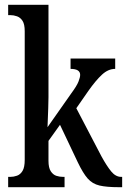

<svg xmlns="http://www.w3.org/2000/svg" viewBox="-20 -780 529 800"><path d="M14 0V-43H23Q37 -43 51 -48Q65 -53 74 -68Q83 -83 83 -114V-650Q83 -679 74 -693Q65 -707 51 -712Q37 -717 23 -717H14V-760H182V-375Q182 -358 181 -329.5Q180 -301 179 -277Q178 -253 178 -250L277 -391Q300 -422 307 -440Q314 -458 314 -468Q314 -493 274 -493V-536H460V-493Q431 -493 405 -469Q379 -445 348 -401L298 -329L403 -128Q425 -88 443.5 -65.5Q462 -43 485 -43H489V0H477Q424 0 394.5 -7Q365 -14 345.5 -36Q326 -58 304 -104L230 -260L182 -193V-110Q182 -81 191.5 -66.5Q201 -52 214.5 -47.5Q228 -43 243 -43H249V0Z"/></svg>

Font: Noto Serif Lao ExtraCondensed Medium
Style: Regular
Weight: 500
Width: 2
Designer: Monotype Design Team
Foundry: Monotype Imaging Inc.
Version: Version 2.003; ttfautohint (v1.8.4.7-5d5b)